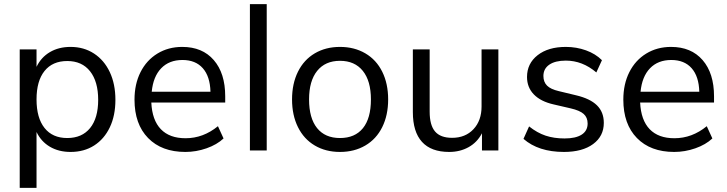

<svg xmlns="http://www.w3.org/2000/svg" viewBox="-20 -725 3504 925"><path d="M536 -244Q536 -168 509 -111.5Q482 -55 433.5 -24Q385 7 320 7Q263 7 220.5 -18Q178 -43 156 -89V180H75V-487H156V-403Q178 -449 220.5 -474Q263 -499 320 -499Q384 -499 433 -467Q482 -435 509 -377.5Q536 -320 536 -244ZM453 -244Q453 -332 414 -381.5Q375 -431 304 -431Q233 -431 194.5 -383Q156 -335 156 -246Q156 -157 194.5 -108.5Q233 -60 304 -60Q375 -60 414 -108Q453 -156 453 -244Z M1065 -231H709Q713 -146 755 -102.5Q797 -59 874 -59Q959 -59 1030 -117L1057 -58Q1025 -28 975 -10.5Q925 7 873 7Q759 7 693.5 -60Q628 -127 628 -245Q628 -320 657 -377.5Q686 -435 738.5 -467Q791 -499 858 -499Q955 -499 1010 -435.5Q1065 -372 1065 -261ZM711 -283H994Q992 -357 957 -396.5Q922 -436 859 -436Q795 -436 756.5 -396Q718 -356 711 -283Z M1184 0V-705H1265V0Z M1387 -246Q1387 -322 1415.5 -379.5Q1444 -437 1496.5 -468Q1549 -499 1618 -499Q1687 -499 1740 -468Q1793 -437 1821.5 -379.5Q1850 -322 1850 -246Q1850 -170 1821.5 -112.5Q1793 -55 1740 -24Q1687 7 1618 7Q1549 7 1496.5 -24Q1444 -55 1415.5 -112.5Q1387 -170 1387 -246ZM1767 -246Q1767 -335 1728 -383.5Q1689 -432 1618 -432Q1547 -432 1508 -383.5Q1469 -335 1469 -246Q1469 -156 1507.5 -108Q1546 -60 1618 -60Q1690 -60 1728.5 -107.5Q1767 -155 1767 -246Z M2381 -487V0H2302V-83Q2279 -39 2237.5 -16Q2196 7 2144 7Q2057 7 2013 -41.5Q1969 -90 1969 -185V-487H2050V-187Q2050 -122 2076 -91.5Q2102 -61 2158 -61Q2222 -61 2261 -102.5Q2300 -144 2300 -212V-487Z M2502 -56 2529 -116Q2568 -85 2608.5 -71.5Q2649 -58 2700 -58Q2754 -58 2782.5 -76.5Q2811 -95 2811 -130Q2811 -159 2792 -176Q2773 -193 2729 -203L2647 -222Q2585 -236 2552 -270Q2519 -304 2519 -354Q2519 -419 2570 -459Q2621 -499 2706 -499Q2757 -499 2803 -482.5Q2849 -466 2880 -435L2853 -376Q2786 -433 2706 -433Q2655 -433 2626.5 -413.5Q2598 -394 2598 -359Q2598 -330 2615.5 -312.5Q2633 -295 2672 -286L2755 -266Q2823 -250 2856 -217.5Q2889 -185 2889 -133Q2889 -69 2837.5 -31Q2786 7 2697 7Q2574 7 2502 -56Z M3420 -231H3064Q3068 -146 3110 -102.5Q3152 -59 3229 -59Q3314 -59 3385 -117L3412 -58Q3380 -28 3330 -10.5Q3280 7 3228 7Q3114 7 3048.5 -60Q2983 -127 2983 -245Q2983 -320 3012 -377.5Q3041 -435 3093.5 -467Q3146 -499 3213 -499Q3310 -499 3365 -435.5Q3420 -372 3420 -261ZM3066 -283H3349Q3347 -357 3312 -396.5Q3277 -436 3214 -436Q3150 -436 3111.5 -396Q3073 -356 3066 -283Z"/></svg>

Font: wassup Sans
Style: Regular
Weight: 400
Version: Version 2.001